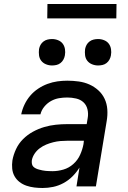

<svg xmlns="http://www.w3.org/2000/svg" viewBox="-20 -931 640 959"><path d="M193 8Q172 8 151.5 5.5Q131 3 112 -3.5Q93 -10 77.5 -22Q62 -34 52.5 -51Q43 -68 41 -88.5Q39 -109 42 -130Q47 -158 60 -186Q73 -214 95 -236Q117 -258 144.5 -273Q172 -288 201 -296.5Q230 -305 259 -308Q288 -311 316 -311H413L418 -341Q422 -363 417 -384.5Q412 -406 397 -420Q382 -434 360 -439Q338 -444 316 -444Q295 -444 274.5 -440.5Q254 -437 235 -426.5Q216 -416 201.5 -398.5Q187 -381 182 -360H86Q91 -385 102.5 -409Q114 -433 131 -453Q148 -473 170.5 -488Q193 -503 217.5 -512Q242 -521 266.5 -524.5Q291 -528 316 -528Q345 -528 373.5 -524Q402 -520 426.5 -509Q451 -498 471 -480Q491 -462 502.5 -437.5Q514 -413 516 -384.5Q518 -356 513 -327L459 0H362L377 -94Q362 -70 342 -50Q322 -30 297 -16.5Q272 -3 245.5 2.5Q219 8 193 8ZM242 -76Q269 -76 296.5 -84Q324 -92 346 -111.5Q368 -131 380 -157.5Q392 -184 397 -211L399 -228H316Q299 -228 281.5 -226.5Q264 -225 246 -220.5Q228 -216 211 -209Q194 -202 178.5 -190.5Q163 -179 152.5 -163Q142 -147 139 -130Q138 -121 139.5 -112.5Q141 -104 146.5 -98.5Q152 -93 159.5 -89.5Q167 -86 175 -84Q183 -82 191.5 -80Q200 -78 208 -77.5Q216 -77 224.5 -76.5Q233 -76 242 -76ZM470 -604Q454 -604 439.5 -610Q425 -616 416 -627.5Q407 -639 405 -654.5Q403 -670 405 -686Q407 -697 412.5 -707Q418 -717 427.5 -724Q437 -731 448 -733.5Q459 -736 470 -736Q486 -736 500.5 -730Q515 -724 523.5 -712.5Q532 -701 534.5 -685.5Q537 -670 534 -654Q532 -643 526.5 -633Q521 -623 512 -616Q503 -609 492 -606.5Q481 -604 470 -604ZM240 -604Q224 -604 209.5 -610Q195 -616 186 -627.5Q177 -639 175 -654.5Q173 -670 175 -686Q177 -697 182.5 -707Q188 -717 197.5 -724Q207 -731 218 -733.5Q229 -736 240 -736Q256 -736 270.5 -730Q285 -724 293.5 -712.5Q302 -701 304.5 -685.5Q307 -670 304 -654Q302 -643 296.5 -633Q291 -623 282 -616Q273 -609 262 -606.5Q251 -604 240 -604ZM561 -839H216L217 -911H562Z"/></svg>

Font: Iosevka Custom Medium Oblique
Style: Regular
Weight: 500
Italic angle: -9°
Designer: Belleve Invis
Foundry: Belleve Invis
Version: Version 27.0.1